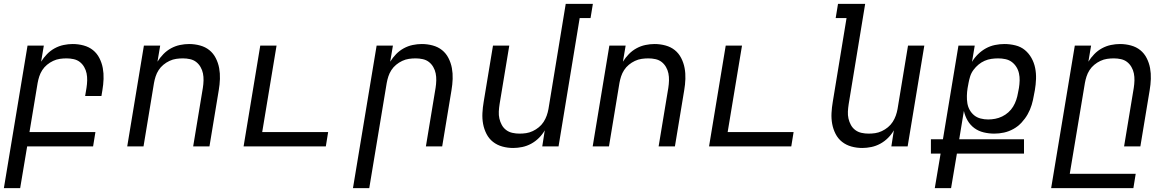

<svg xmlns="http://www.w3.org/2000/svg" viewBox="-24 -755 6044 990"><path d="M-4 215 118 -520H202L188 -437Q201 -458 218.5 -476Q236 -494 258 -506Q280 -518 304 -523Q328 -528 351 -528Q380 -528 407.5 -520.5Q435 -513 455.5 -496.5Q476 -480 488.5 -455.5Q501 -431 506 -404Q511 -377 510 -348Q509 -319 504 -290L499 -260H415L422 -302Q425 -321 425.5 -340Q426 -359 422.5 -376.5Q419 -394 410 -409.5Q401 -425 387.5 -435.5Q374 -446 356 -450Q338 -454 319 -454Q302 -454 284.5 -451.5Q267 -449 250 -441Q233 -433 218.5 -421Q204 -409 194 -393.5Q184 -378 178.5 -361Q173 -344 170 -327L128 -74H468L456 0H116L80 215Z M632 0 718 -520H802L788 -437Q801 -458 818.5 -476Q836 -494 858 -506Q880 -518 904 -523Q928 -528 951 -528Q980 -528 1007.5 -520.5Q1035 -513 1055.5 -496.5Q1076 -480 1088.5 -455.5Q1101 -431 1106 -404Q1111 -377 1110 -348Q1109 -319 1104 -290L1056 0H972L1022 -302Q1025 -321 1025.5 -340Q1026 -359 1022.5 -376.5Q1019 -394 1010 -409.5Q1001 -425 987.5 -435.5Q974 -446 956 -450Q938 -454 919 -454Q902 -454 884.5 -451.5Q867 -449 850 -441Q833 -433 818.5 -421Q804 -409 794 -393.5Q784 -378 778.5 -361Q773 -344 770 -327L716 0Z M1232 0 1318 -520H1402L1328 -74H1668L1656 0Z M1796 215 1918 -520H2002L1988 -437Q2001 -458 2018.5 -476Q2036 -494 2058 -506Q2080 -518 2104 -523Q2128 -528 2151 -528Q2180 -528 2207.5 -520.5Q2235 -513 2255.5 -496.5Q2276 -480 2288.5 -455.5Q2301 -431 2306 -404Q2311 -377 2310 -348Q2309 -319 2304 -290L2256 0H2172L2222 -302Q2225 -321 2225.5 -340Q2226 -359 2222.5 -376.5Q2219 -394 2210 -409.5Q2201 -425 2187.5 -435.5Q2174 -446 2156 -450Q2138 -454 2119 -454Q2102 -454 2084.5 -451.5Q2067 -449 2050 -441Q2033 -433 2018.5 -421Q2004 -409 1994 -393.5Q1984 -378 1978.5 -361Q1973 -344 1970 -327L1880 215Z M2622 8Q2593 8 2566 0.5Q2539 -7 2518 -23.5Q2497 -40 2484.5 -64.5Q2472 -89 2467 -116Q2462 -143 2463.5 -172Q2465 -201 2470 -230L2518 -520H2602L2552 -218Q2549 -199 2548 -180Q2547 -161 2551 -143.5Q2555 -126 2563.5 -110.5Q2572 -95 2586 -84.5Q2600 -74 2618 -70Q2636 -66 2655 -66Q2672 -66 2689 -68.5Q2706 -71 2723 -79Q2740 -87 2754.5 -99Q2769 -111 2779 -126.5Q2789 -142 2795 -159Q2801 -176 2804 -193L2893 -735H3033L3021 -662H2965L2856 0H2772L2785 -83Q2773 -62 2755 -44Q2737 -26 2715 -14Q2693 -2 2669 3Q2645 8 2622 8Z M3032 0 3118 -520H3202L3188 -437Q3201 -458 3218.5 -476Q3236 -494 3258 -506Q3280 -518 3304 -523Q3328 -528 3351 -528Q3380 -528 3407.5 -520.5Q3435 -513 3455.5 -496.5Q3476 -480 3488.5 -455.5Q3501 -431 3506 -404Q3511 -377 3510 -348Q3509 -319 3504 -290L3456 0H3372L3422 -302Q3425 -321 3425.5 -340Q3426 -359 3422.5 -376.5Q3419 -394 3410 -409.5Q3401 -425 3387.5 -435.5Q3374 -446 3356 -450Q3338 -454 3319 -454Q3302 -454 3284.5 -451.5Q3267 -449 3250 -441Q3233 -433 3218.5 -421Q3204 -409 3194 -393.5Q3184 -378 3178.5 -361Q3173 -344 3170 -327L3116 0Z M3632 0 3718 -520H3802L3728 -74H4068L4056 0Z M4422 8Q4393 8 4366 0.5Q4339 -7 4318 -23.5Q4297 -40 4284.5 -64.5Q4272 -89 4267 -116Q4262 -143 4263.5 -172Q4265 -201 4270 -230L4341 -662H4285L4297 -735H4437L4352 -218Q4349 -199 4348 -180Q4347 -161 4351 -143.5Q4355 -126 4363.5 -110.5Q4372 -95 4386 -84.5Q4400 -74 4418 -70Q4436 -66 4455 -66Q4472 -66 4489 -68.5Q4506 -71 4523 -79Q4540 -87 4554.5 -99Q4569 -111 4579 -126.5Q4589 -142 4595 -159Q4601 -176 4604 -193L4658 -520H4742L4656 0H4572L4585 -83Q4573 -62 4555 -44Q4537 -26 4515 -14Q4493 -2 4469 3Q4445 8 4422 8Z M4796 215 4826 37H4776V-37H4838L4918 -520H5002L4988 -436Q5000 -457 5019 -475.5Q5038 -494 5060 -506Q5082 -518 5106.5 -523Q5131 -528 5155 -528Q5184 -528 5212 -521Q5240 -514 5260.5 -497Q5281 -480 5294.5 -456Q5308 -432 5313.5 -404.5Q5319 -377 5318 -348Q5317 -319 5312 -290L5307 -264Q5303 -239 5295.5 -214Q5288 -189 5275 -166Q5262 -143 5243.5 -123Q5225 -103 5201.5 -90Q5178 -77 5153 -71.5Q5128 -66 5103 -66Q5075 -66 5048 -72.5Q5021 -79 5000 -94.5Q4979 -110 4965.5 -133Q4952 -156 4946 -183L4922 -37H5256V37H4910L4880 215ZM5071 -139Q5089 -139 5107.5 -142.5Q5126 -146 5143.5 -154.5Q5161 -163 5175.5 -176Q5190 -189 5200 -205.5Q5210 -222 5216 -240Q5222 -258 5225 -276L5230 -302Q5233 -321 5233.5 -340Q5234 -359 5230 -377Q5226 -395 5216.5 -410Q5207 -425 5193 -435.5Q5179 -446 5160.5 -450Q5142 -454 5123 -454Q5106 -454 5088 -451.5Q5070 -449 5053 -441.5Q5036 -434 5021.5 -422Q5007 -410 4995.5 -394.5Q4984 -379 4978.5 -361.5Q4973 -344 4970 -327L4965 -300Q4962 -281 4961.5 -261Q4961 -241 4964 -222.5Q4967 -204 4976 -188Q4985 -172 4999 -160.5Q5013 -149 5032 -144Q5051 -139 5071 -139Z M5396 215 5518 -520H5602L5588 -437Q5601 -458 5618.5 -476Q5636 -494 5658 -506Q5680 -518 5704 -523Q5728 -528 5751 -528Q5780 -528 5807.5 -520.5Q5835 -513 5855.5 -496.5Q5876 -480 5888.5 -455.5Q5901 -431 5906 -404Q5911 -377 5910 -348Q5909 -319 5904 -290L5856 0H5772L5822 -302Q5825 -321 5825.5 -340Q5826 -359 5822.5 -376.5Q5819 -394 5810 -409.5Q5801 -425 5787.5 -435.5Q5774 -446 5756 -450Q5738 -454 5719 -454Q5702 -454 5684.5 -451.5Q5667 -449 5650 -441Q5633 -433 5618.5 -421Q5604 -409 5594 -393.5Q5584 -378 5578.5 -361Q5573 -344 5570 -327L5492 141H5832L5820 215Z"/></svg>

Font: Iosevka Extended Oblique
Style: Regular
Weight: 400
Width: 7
Italic angle: -9°
Monospace: yes
Designer: Belleve Invis
Foundry: Belleve Invis
Version: Version 32.0.1; ttfautohint (v1.8.4)